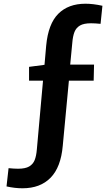

<svg xmlns="http://www.w3.org/2000/svg" viewBox="-20 -806 595 1031"><path d="M368 -574 357 -459H485L483 -373H350L317 -23Q307 92 251.5 148.5Q196 205 101 205Q59 205 15 195L26 97Q56 100 77 100Q116 100 136.5 88Q157 76 166 54Q175 32 178 -5L211 -373H136V-447L219 -458L228 -561Q239 -678 293 -732Q347 -786 439 -786Q480 -786 530 -775L520 -678Q490 -681 469 -681Q430 -681 409.5 -669Q389 -657 380 -634.5Q371 -612 368 -574Z"/></svg>

Font: Bitter Pro
Style: Bold
Weight: 700
Designer: Sol Matas, and Bitter project Authors
Foundry: Sol Matas
Version: Version 1.010